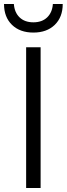

<svg xmlns="http://www.w3.org/2000/svg" viewBox="-35 -935 332 955"><path d="M95 -700H167V0H95ZM-15 -915H34Q37 -873 62.5 -848.5Q88 -824 131 -824Q174 -824 199.5 -848.5Q225 -873 228 -915H277Q277 -850 237.5 -811.5Q198 -773 131 -773Q64 -773 24.5 -811.5Q-15 -850 -15 -915Z"/></svg>

Font: KoHo
Style: Regular
Weight: 400
Version: Version 1.000; ttfautohint (v1.6)